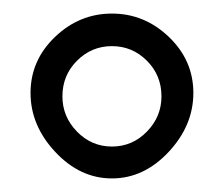

<svg xmlns="http://www.w3.org/2000/svg" viewBox="-20 -665 330 283"><path d="M72 -523Q72 -493 93.5 -471Q115 -449 145 -449Q175 -449 196.5 -471Q218 -493 218 -523Q218 -554 196.5 -575.5Q175 -597 145 -597Q115 -597 93.5 -575.5Q72 -554 72 -523ZM61 -610.5Q97 -645 145 -645Q193 -645 229 -610.5Q265 -576 265 -528Q265 -480 228.5 -441Q192 -402 145 -402Q98 -402 61.5 -441Q25 -480 25 -528Q25 -576 61 -610.5Z"/></svg>

Font: EB Garamond 12
Style: Italic
Weight: 400
Italic angle: -17°
Version: Version 0.016; ttfautohint (v1.8.4)